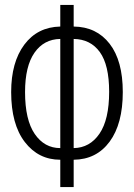

<svg xmlns="http://www.w3.org/2000/svg" viewBox="-20 -744 540 774"><path d="M223 -100Q135 -100 80 -171.5Q25 -243 25 -373Q25 -493 78 -564Q131 -635 223 -637V-724H277V-637Q369 -636 422 -567.5Q475 -499 475 -373Q475 -245 422 -173Q369 -101 277 -100V10H223ZM223 -587Q157 -586 119 -531.5Q81 -477 81 -373Q81 -261 120 -204Q159 -147 223 -147ZM277 -147Q342 -148 381 -205Q420 -262 420 -374Q420 -482 382.5 -534Q345 -586 277 -587Z"/></svg>

Font: Noto Sans Mono ExtraCondensed Light
Style: Regular
Weight: 300
Width: 2
Designer: Monotype Design Team
Foundry: Monotype Imaging Inc.
Version: Version 2.014; ttfautohint (v1.8.4.7-5d5b)